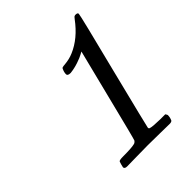

<svg xmlns="http://www.w3.org/2000/svg" viewBox="-189 -777 889 889"><g transform="rotate(-45 255.5 -333.0)"><path d="M248 -491Q228 -491 228 -502Q228 -516 236 -532Q237 -537 256 -538Q289 -541 314 -552Q383 -581 437 -654Q445 -664 446 -664Q450 -666 454 -666Q468 -666 468 -658Q468 -647 395 -359Q321 -63 321 -59Q321 -52 328 -51Q339 -47 388 -46H422Q428 -37 428 -35Q428 -19 421 -5Q416 0 405 0Q387 0 342 -1Q297 -2 263 -2Q230 -2 187 -1Q144 0 127 0Q110 0 110 -11Q110 -13 113.5 -25.5Q117 -38 118 -40Q120 -46 146 -46Q203 -46 221 -51Q228 -52 235 -61Q238 -66 295 -295L353 -526L340 -519Q328 -512 301.5 -503Q275 -494 248 -491Z"/></g></svg>

Font: MathJax_Main
Style: Italic
Weight: 400
Version: Version 1.1